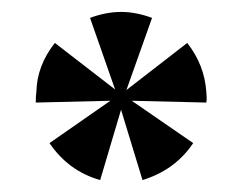

<svg xmlns="http://www.w3.org/2000/svg" viewBox="-20 -557 413 322"><path d="M326 -385 201 -388 304 -317Q274 -272 219 -255L183 -373L148 -255Q95 -270 63 -317L165 -388L40 -385Q40 -397 41 -403Q42 -447 72 -485L173 -407L131 -527Q158 -537 183 -537Q208 -537 235 -527L192 -406L294 -485Q323 -448 326 -403Q326 -400 326.5 -395.5Q327 -391 326 -385Z"/></svg>

Font: Katibeh
Style: Regular
Weight: 400
Designer: Arabic design by Kourosh Beigpour, Latin design by Eduardo Tunni, engineering by Lasse Fister
Version: Version 1.000